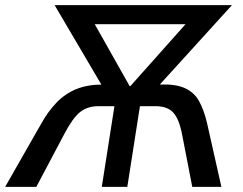

<svg xmlns="http://www.w3.org/2000/svg" viewBox="-43 -725 943 745"><path d="M-23 0 118 -247Q143 -292 176 -326.5Q209 -361 252.5 -379Q296 -397 356 -397H398L369 -365L169 -705H857L548 -365L536 -397H581Q640 -399 675.5 -382.5Q711 -366 729.5 -332.5Q748 -299 760 -249L816 0H703L663 -206Q651 -266 628 -289.5Q605 -313 561 -313H500L451 0H352L401 -313H339Q296 -313 267.5 -290Q239 -267 207 -206L98 0ZM460 -391H463L708 -666L714 -631H288L305 -666Z"/></svg>

Font: Nunito Sans 7pt Condensed SemiBold
Style: Italic
Weight: 600
Width: 3
Italic angle: -9°
Designer: Vernon Adams
Foundry: Vernon Adams
Version: Version 3.101;gftools[0.9.27]